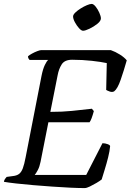

<svg xmlns="http://www.w3.org/2000/svg" viewBox="-29 -960 667 980"><path d="M403 0Q374 0 331 -2Q288 -4 238.5 -7.5Q189 -11 141 -15Q93 -19 53.5 -23.5Q14 -28 -9 -32Q-8 -40 -3.5 -46.5Q1 -53 5 -57L34 -61Q56 -63 68 -72Q80 -81 87.5 -101Q95 -121 102 -158L183 -573Q190 -608 200 -628.5Q210 -649 217 -654H122Q120 -656 117 -660.5Q114 -665 114 -673Q121 -679 134.5 -686.5Q148 -694 161.5 -699Q175 -704 180 -704H537Q560 -696 583 -681.5Q606 -667 618 -652Q603 -599 587 -553Q571 -507 554 -494Q544 -488 530.5 -493Q517 -498 513 -501L516 -638Q489 -644 440.5 -649.5Q392 -655 339 -655Q301 -655 286 -631.5Q271 -608 265 -575L228 -389Q290 -389 338.5 -394Q387 -399 440 -405L450 -393Q444 -371 438.5 -356.5Q433 -342 428 -336H218L178 -134Q173 -109 164 -92Q155 -75 148 -67H411L494 -229Q508 -229 521 -224Q534 -219 533 -213Q531 -189 523 -157Q515 -125 505.5 -94.5Q496 -64 490 -44Q480 -36 463 -26Q446 -16 429.5 -8Q413 0 403 0ZM395 -803Q386 -803 374 -816.5Q362 -830 353 -847Q344 -864 344 -876Q344 -885 355.5 -896Q367 -907 383 -917Q399 -927 414.5 -933.5Q430 -940 439 -940Q448 -940 459 -926.5Q470 -913 478 -895Q486 -877 486 -866Q486 -853 468 -838.5Q450 -824 428 -813.5Q406 -803 395 -803Z"/></svg>

Font: Texturina
Style: Italic
Weight: 400
Italic angle: -11°
Designer: Guillermo Torres Carreño
Foundry: Omnibus-Type
Version: Version 1.002; ttfautohint (v1.8.3)